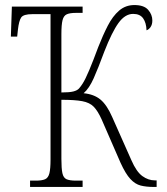

<svg xmlns="http://www.w3.org/2000/svg" viewBox="-20 -740 663 760"><path d="M99 0V-25H122Q146 -25 158.5 -30.5Q171 -36 175.5 -54Q180 -72 180 -108V-684H108Q73 -684 64 -671Q55 -658 51 -623L48 -595H23L27 -714H307V-689H281Q257 -689 244.5 -683.5Q232 -678 227.5 -660Q223 -642 223 -605V-374Q255 -374 270.5 -378Q286 -382 293 -390Q300 -398 307 -409Q318 -426 333.5 -463Q349 -500 369 -554Q387 -600 406.5 -638Q426 -676 451.5 -698Q477 -720 512 -720Q550 -720 566.5 -701Q583 -682 583 -659Q583 -643 576 -633Q569 -623 560 -620Q559 -650 546.5 -667.5Q534 -685 507 -685Q475 -685 449 -649Q423 -613 393 -536Q369 -471 351 -430.5Q333 -390 311 -371Q352 -367 377.5 -346Q403 -325 424 -277L500 -106Q520 -60 543.5 -43Q567 -26 593 -26H600V0H589Q559 0 537 -5.5Q515 -11 496 -31.5Q477 -52 457 -96L382 -268Q367 -301 351 -317.5Q335 -334 305.5 -339.5Q276 -345 223 -345V-111Q223 -73 227 -54.5Q231 -36 243.5 -30.5Q256 -25 281 -25H307V0Z"/></svg>

Font: Noto Serif Condensed ExtraLight
Style: Regular
Weight: 200
Width: 3
Designer: Monotype Design Team
Foundry: Monotype Imaging Inc.
Version: Version 2.013; ttfautohint (v1.8.4.7-5d5b)